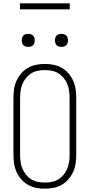

<svg xmlns="http://www.w3.org/2000/svg" viewBox="-20 -1128 540 1156"><path d="M250 8Q224 8 198 3Q172 -2 149 -15Q126 -28 108.5 -48Q91 -68 80 -92Q69 -116 65 -142.5Q61 -169 61 -195V-540Q61 -566 65 -592.5Q69 -619 80 -643Q91 -667 108.5 -687Q126 -707 149 -720Q172 -733 198 -738Q224 -743 250 -743Q276 -743 302 -738Q328 -733 351 -720Q374 -707 391.5 -687Q409 -667 420 -643Q431 -619 435 -592.5Q439 -566 439 -540V-195Q439 -169 435 -142.5Q431 -116 420 -92Q409 -68 391.5 -48Q374 -28 351 -15Q328 -2 302 3Q276 8 250 8ZM250 -29Q271 -29 292 -33Q313 -37 331 -48Q349 -59 363 -76Q377 -93 385 -112.5Q393 -132 396 -153Q399 -174 399 -195V-540Q399 -561 396 -582Q393 -603 385 -622.5Q377 -642 363 -659Q349 -676 331 -687Q313 -698 292 -702Q271 -706 250 -706Q229 -706 208 -702Q187 -698 169 -687Q151 -676 137 -659Q123 -642 115 -622.5Q107 -603 104 -582Q101 -561 101 -540V-195Q101 -174 104 -153Q107 -132 115 -112.5Q123 -93 137 -76Q151 -59 169 -48Q187 -37 208 -33Q229 -29 250 -29ZM350 -846Q342 -846 334.5 -848Q327 -850 321 -856Q315 -862 313 -869.5Q311 -877 311 -885Q311 -893 313 -900.5Q315 -908 321 -914Q327 -920 334.5 -922Q342 -924 350 -924Q358 -924 365.5 -922Q373 -920 379 -914Q385 -908 387 -900.5Q389 -893 389 -885Q389 -877 387 -869.5Q385 -862 379 -856Q373 -850 365.5 -848Q358 -846 350 -846ZM150 -846Q142 -846 134.5 -848Q127 -850 121 -856Q115 -862 113 -869.5Q111 -877 111 -885Q111 -893 113 -900.5Q115 -908 121 -914Q127 -920 134.5 -922Q142 -924 150 -924Q158 -924 165.5 -922Q173 -920 179 -914Q185 -908 187 -900.5Q189 -893 189 -885Q189 -877 187 -869.5Q185 -862 179 -856Q173 -850 165.5 -848Q158 -846 150 -846ZM400 -1072H100V-1108H400Z"/></svg>

Font: Iosevka Term Curly Extralight
Style: Regular
Weight: 200
Designer: Belleve Invis
Foundry: Belleve Invis
Version: Version 32.3.0